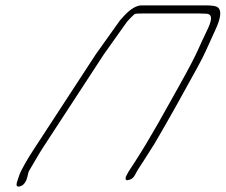

<svg xmlns="http://www.w3.org/2000/svg" viewBox="-20 -641 839 714"><path d="M137.8 -89 366.2 -439 450.8 -558C454.8 -564 476.6 -586 481.1 -589C484.1 -591 505.1 -591 545.1 -591H668.1C710.1 -591 737.1 -591 747.6 -590C775.6 -588 764.3 -557 748.6 -525C738.2 -504 727.4 -480 715.6 -454C703.8 -428 682.1 -386 649.1 -327C593.3 -228 541.5 -131 479.7 -36L463.4 -11C460.4 -7 455 2 448.1 16C445.7 25 447.2 30 454.7 29C479.7 25 480.6 9 493.4 -11L509.7 -36L554.2 -106C609 -199 665.2 -301 715.1 -392C745.6 -448 746.1 -455 780.5 -529C801.7 -574 805 -603 789.4 -614C782.9 -619 766.8 -621 743.8 -621H504.8C486.4 -620 466.4 -608 444.1 -585C433.7 -574 425.3 -565 420.3 -557L336.2 -439L107.8 -89C95 -69 82.6 -50 73.3 -33L60.9 -10C55.5 -1 49.6 15 42.8 37C39.4 50 42.9 55 54.4 52C78.8 45 81.6 15 84.5 5C86 -2 88.9 -8 92.4 -13L110.2 -43C122 -63 130.9 -79 137.8 -89Z"/></svg>

Font: MewTooHand
Style: UltimateIta
Weight: 400
Designer: Mew Too, Robert Jablonski
Version: Version 0.77